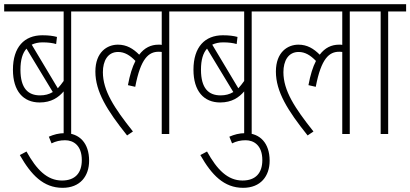

<svg xmlns="http://www.w3.org/2000/svg" viewBox="-20 -642 1966 920"><path d="M407 -587V-622H0V-587H285V-254C276 -241 266 -229 257 -219L132 -428C147 -435 164 -439 184 -439C211 -439 232 -436 249 -431L253 -465C234 -470 214 -473 183 -473C97 -473 42 -417 42 -308C42 -205 92 -151 170 -151C226 -151 260 -175 285 -204V0H321V-587ZM78 -308C78 -355 88 -388 107 -409L233 -201C215 -190 195 -185 172 -185C115 -185 78 -218 78 -308Z M214 13 227 45C247 35 268 30 292 30C332 30 372 55 372 125C372 187 340 223 277 223C206 223 155 171 107 84L75 101C129 196 188 258 280 258C364 258 407 202 407 128C407 44 361 -4 291 -4C261 -4 237 3 214 13Z M395 -587H755V-427C750 -428 746 -428 740 -428C703 -428 672 -413 647 -380C618 -409 587 -428 545 -428C494 -428 437 -393 437 -299C437 -203 493 -113 589 7L617 -12C527 -125 473 -208 473 -296C473 -350 496 -393 546 -393C577 -393 603 -377 629 -350C614 -321 602 -283 593 -234L628 -226C654 -363 693 -394 740 -394C745 -394 750 -394 755 -393V0H791V-587H877V-622H395Z M1272 -587V-622H865V-587H1150V-254C1141 -241 1131 -229 1122 -219L997 -428C1012 -435 1029 -439 1049 -439C1076 -439 1097 -436 1114 -431L1118 -465C1099 -470 1079 -473 1048 -473C962 -473 907 -417 907 -308C907 -205 957 -151 1035 -151C1091 -151 1125 -175 1150 -204V0H1186V-587ZM943 -308C943 -355 953 -388 972 -409L1098 -201C1080 -190 1060 -185 1037 -185C980 -185 943 -218 943 -308Z M1079 13 1092 45C1112 35 1133 30 1157 30C1197 30 1237 55 1237 125C1237 187 1205 223 1142 223C1071 223 1020 171 972 84L940 101C994 196 1053 258 1145 258C1229 258 1272 202 1272 128C1272 44 1226 -4 1156 -4C1126 -4 1102 3 1079 13Z M1260 -587H1620V-427C1615 -428 1611 -428 1605 -428C1568 -428 1537 -413 1512 -380C1483 -409 1452 -428 1410 -428C1359 -428 1302 -393 1302 -299C1302 -203 1358 -113 1454 7L1482 -12C1392 -125 1338 -208 1338 -296C1338 -350 1361 -393 1411 -393C1442 -393 1468 -377 1494 -350C1479 -321 1467 -283 1458 -234L1493 -226C1519 -363 1558 -394 1605 -394C1610 -394 1615 -394 1620 -393V0H1656V-587H1742V-622H1260Z M1840 -587H1926V-622H1730V-587H1804V0H1840Z"/></svg>

Font: Noto Sans ExtraCondensed ExtraLight
Style: Italic
Weight: 200
Width: 2
Italic angle: -12°
Designer: Monotype Design Team
Foundry: Monotype Imaging Inc.
Version: Version 2.013